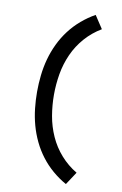

<svg xmlns="http://www.w3.org/2000/svg" viewBox="-106 -900 713 1120"><g transform="rotate(10 250.0 -340.0)"><path d="M367 161Q324 137 286 104.5Q248 72 218 32.5Q188 -7 166.5 -52Q145 -97 132 -144.5Q119 -192 113.5 -241.5Q108 -291 108 -340Q108 -389 113.5 -438.5Q119 -488 132 -535.5Q145 -583 166.5 -628Q188 -673 218 -712.5Q248 -752 286 -784.5Q324 -817 367 -841L417 -765Q363 -733 321.5 -686Q280 -639 254.5 -582Q229 -525 218.5 -463.5Q208 -402 208 -340Q208 -278 218.5 -216.5Q229 -155 254.5 -98Q280 -41 321.5 6Q363 53 417 85Z"/></g></svg>

Font: Iosevka Term Curly Semibold
Style: Regular
Weight: 600
Designer: Belleve Invis
Foundry: Belleve Invis
Version: Version 32.3.0